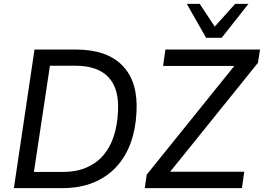

<svg xmlns="http://www.w3.org/2000/svg" viewBox="-20 -976 1369 996"><path d="M52 0 159 -719H374Q535 -719 616 -635Q697 -551 688 -394Q684 -307 658 -235Q632 -163 583.5 -110.5Q535 -58 465 -29Q395 0 301 0ZM156 -84H305Q376 -84 429 -107Q482 -130 517 -171.5Q552 -213 570.5 -270.5Q589 -328 592 -397Q599 -515 543 -575Q487 -635 371 -635H239ZM731 0 741 -70 1227 -673 1231 -634H826L838 -719H1329L1318 -650L832 -47L828 -85H1247L1235 0ZM1049 -780 949 -956H1016L1094 -838L1200 -956H1269L1130 -780Z"/></svg>

Font: Nunitoga
Style: Medium Italic
Weight: 500
Italic angle: -9°
Designer: Vernon Adams
Foundry: Vernon Adams
Version: Version 1.0